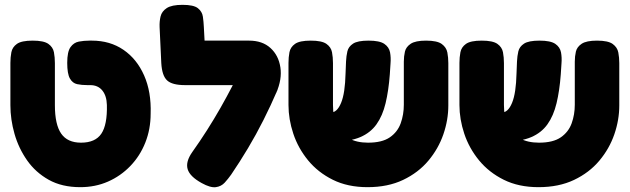

<svg xmlns="http://www.w3.org/2000/svg" viewBox="-20 -754 2604 794"><path d="M312 20Q236 20 181.5 -10.5Q127 -41 92 -91Q57 -141 40 -200.5Q23 -260 23 -319V-494Q23 -517 27 -538Q31 -559 50 -572.5Q69 -586 115 -586Q161 -586 180 -572.5Q199 -559 203 -538Q207 -517 207 -493V-319Q207 -239 233 -201.5Q259 -164 315 -164Q374 -164 399 -201Q424 -238 422 -320Q421 -358 403 -380Q385 -402 353 -402H341Q318 -402 299 -406Q280 -410 269 -429.5Q258 -449 258 -494Q258 -540 271.5 -559Q285 -578 306 -582Q327 -586 350 -586H360Q435 -586 490.5 -548Q546 -510 576 -442Q606 -374 603 -284Q603 -220 581 -164.5Q559 -109 519 -67.5Q479 -26 426.5 -3Q374 20 312 20Z M814 3Q765 -24 756 -54.5Q747 -85 775 -125Q807 -170 836 -215.5Q865 -261 891.5 -307.5Q918 -354 942.5 -401.5Q967 -449 989 -497L1128 -383Q1100 -318 1069.5 -257.5Q1039 -197 1005.5 -141Q972 -85 936 -32Q924 -15 909.5 1Q895 17 872.5 20Q850 23 814 3ZM1122 -369 1003 -402H745Q692 -402 671 -421.5Q650 -441 647 -493L640 -642Q639 -665 644 -686Q649 -707 669.5 -720.5Q690 -734 735 -734Q781 -734 798.5 -720Q816 -706 819 -685Q822 -664 823 -642L826 -586H1010Q1065 -586 1098.5 -555.5Q1132 -525 1139.5 -475.5Q1147 -426 1122 -369Z M1500 20Q1418 20 1356.5 -10.5Q1295 -41 1254 -91Q1213 -141 1193 -201Q1173 -261 1173 -320V-494Q1173 -517 1177 -538Q1181 -559 1200 -572.5Q1219 -586 1265 -586Q1311 -586 1330 -572.5Q1349 -559 1353 -538Q1357 -517 1357 -493V-320Q1357 -269 1373.5 -234.5Q1390 -200 1422.5 -182Q1455 -164 1502 -164Q1560 -164 1592 -186Q1624 -208 1637 -244Q1650 -280 1650 -321V-499Q1650 -521 1654.5 -540.5Q1659 -560 1678.5 -573Q1698 -586 1742 -586Q1788 -586 1807 -572Q1826 -558 1830 -537Q1834 -516 1834 -493V-318Q1834 -258 1813.5 -198.5Q1793 -139 1751.5 -89.5Q1710 -40 1647 -10Q1584 20 1500 20ZM1297 -169V-288H1345Q1360 -288 1371 -298Q1382 -308 1390.5 -328.5Q1399 -349 1403.5 -379.5Q1408 -410 1409 -450L1411 -500Q1412 -522 1416.5 -541.5Q1421 -561 1440 -573.5Q1459 -586 1504 -586Q1550 -586 1569.5 -572.5Q1589 -559 1593 -537.5Q1597 -516 1595 -492L1592 -446Q1587 -379 1574.5 -327Q1562 -275 1537 -240Q1512 -205 1470 -187Q1428 -169 1365 -169Z M2207 20Q2125 20 2063.5 -10.5Q2002 -41 1961 -91Q1920 -141 1900 -201Q1880 -261 1880 -320V-494Q1880 -517 1884 -538Q1888 -559 1907 -572.5Q1926 -586 1972 -586Q2018 -586 2037 -572.5Q2056 -559 2060 -538Q2064 -517 2064 -493V-320Q2064 -269 2080.5 -234.5Q2097 -200 2129.5 -182Q2162 -164 2209 -164Q2267 -164 2299 -186Q2331 -208 2344 -244Q2357 -280 2357 -321V-499Q2357 -521 2361.5 -540.5Q2366 -560 2385.5 -573Q2405 -586 2449 -586Q2495 -586 2514 -572Q2533 -558 2537 -537Q2541 -516 2541 -493V-318Q2541 -258 2520.5 -198.5Q2500 -139 2458.5 -89.5Q2417 -40 2354 -10Q2291 20 2207 20ZM2004 -169V-288H2052Q2067 -288 2078 -298Q2089 -308 2097.5 -328.5Q2106 -349 2110.5 -379.5Q2115 -410 2116 -450L2118 -500Q2119 -522 2123.5 -541.5Q2128 -561 2147 -573.5Q2166 -586 2211 -586Q2257 -586 2276.5 -572.5Q2296 -559 2300 -537.5Q2304 -516 2302 -492L2299 -446Q2294 -379 2281.5 -327Q2269 -275 2244 -240Q2219 -205 2177 -187Q2135 -169 2072 -169Z"/></svg>

Font: Fredoka Light
Style: Bold
Weight: 700
Version: Version 2.001